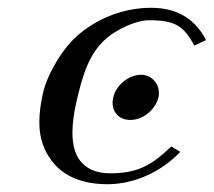

<svg xmlns="http://www.w3.org/2000/svg" viewBox="-20 -463 549 493"><path d="M443 -73 420 -87C368 -37 331 -18 263 -18C225 -18 201 -31 186 -50C171 -69 166 -95 166 -123C166 -147 170 -173 175 -196C192 -271 208 -326 255 -366C280 -387 328 -411 363 -411C430 -411 452 -396 479 -346L509 -360C482 -413 436 -443 368 -443C297 -443 232 -416 184 -376C142 -342 103 -275 91 -227C84 -197 81 -171 81 -149C81 -107 93 -76 113 -50C143 -10 192 10 256 10C323 10 392 -20 443 -73ZM315 -155C348 -155 379 -182 387 -213C388 -217 388 -221 388 -225C388 -251 367 -271 342 -271C310 -271 277 -243 271 -213C270 -208 269 -204 269 -200C269 -175 285 -155 315 -155Z"/></svg>

Font: Libertinus Serif
Style: Italic
Weight: 400
Italic angle: -12°
Designer: Philipp H. Poll, Khaled Hosny
Foundry: Caleb Maclennan
Version: Version 7.050;RELEASE